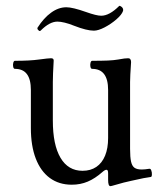

<svg xmlns="http://www.w3.org/2000/svg" viewBox="-20 -617 551 653"><path d="M347.7 -5.9V-27.8Q347.7 -39.6 342.3 -39.6Q336.9 -39.6 328.6 -32.2Q303.2 -9.8 278.3 0.7Q253.4 11.2 224.1 11.2Q180.7 11.2 149.4 -11.7Q118.2 -34.7 101.6 -77.9Q85 -121.1 85 -181.2V-311Q85 -347.2 71.5 -365Q58.1 -382.8 30.8 -382.8Q26.4 -382.8 24.9 -389.6Q23.4 -396.5 25.1 -403.3Q26.9 -410.2 30.8 -410.2Q81.5 -410.2 112.8 -414.6Q144.5 -418.9 153.3 -418.9Q158.2 -418.9 160.4 -417Q162.6 -415 162.6 -411.1Q159.7 -360.8 159.7 -337.9V-207Q159.7 -124.5 185.8 -80.3Q211.9 -36.1 260.7 -36.1Q288.1 -36.1 307.6 -49.3Q327.1 -62.5 337.4 -87.6Q347.7 -112.8 347.7 -147.5V-311Q347.7 -382.8 293.5 -382.8Q289.1 -382.8 287.6 -389.6Q286.1 -396.5 287.8 -403.3Q289.6 -410.2 293.5 -410.2Q325.7 -410.2 346.9 -411.1Q368.2 -412.1 381.8 -414.6Q394.5 -417 402.6 -418Q410.6 -418.9 416 -418.9Q420.9 -418.9 423.3 -415.5Q425.8 -412.1 425.8 -405.8Q422.4 -356.4 422.4 -337.9V-110.8Q422.4 -82 425.8 -67.1Q429.2 -52.2 437.5 -46.4Q445.8 -40.5 462.4 -40.5Q472.2 -40.5 487.8 -43Q492.2 -43.9 494.6 -37.1Q497.1 -30.3 496.6 -22.7Q496.1 -15.1 492.7 -15.1Q484.9 -14.2 467.8 -11Q450.7 -7.8 426.3 -2L400.9 3.9Q373.5 11.2 360.8 15.1Q358.4 15.6 355.5 16.1Q351.6 16.1 349.6 10.7Q347.7 5.4 347.7 -5.9ZM232.4 -529.3Q214.4 -536.6 200 -540Q185.5 -543.5 175.3 -543.5Q162.1 -543.5 148.2 -536.1Q134.3 -528.8 119.1 -513.7Q116.7 -511.2 114.7 -511.5Q112.8 -511.7 109.9 -515.1L108.9 -516.1Q107.4 -518.1 107.2 -519.8Q106.9 -521.5 107.4 -522.5Q128.9 -556.2 154.1 -574.2Q179.2 -592.3 205.6 -592.3Q227.1 -592.3 272.5 -576.2Q308.1 -563.5 324.2 -563.5Q352.1 -563.5 385.3 -596.7Q386.2 -597.7 388.7 -596.7Q391.1 -595.7 394 -593.3Q397.5 -590.3 398.4 -586.7Q399.4 -583 398.4 -579.6Q394 -566.9 375.7 -551Q357.4 -535.2 335.7 -523.9Q314 -512.7 299.3 -512.7Q274.9 -512.7 232.4 -529.3Z"/></svg>

Font: Junicode Two Beta VF
Style: Regular
Weight: 400
Designer: Peter S. Baker
Foundry: Briery Creek Software
Version: Version 1.031 beta; ttfautohint (v1.8.1.43-b0c9)